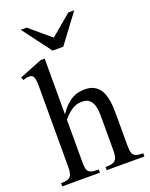

<svg xmlns="http://www.w3.org/2000/svg" viewBox="-163 -973 825 1058"><g transform="rotate(-20 250.0 -444.5)"><path d="M274.4 0V-18.6Q295.9 -18.6 309.6 -21.5Q323.2 -24.4 331.5 -32.5Q339.8 -40.5 343 -54.9Q346.2 -69.3 346.2 -91.8V-258.8Q346.2 -280.8 345.9 -305.7Q345.7 -330.6 339.6 -351.8Q333.5 -373 318.6 -387.2Q303.7 -401.4 274.4 -401.4Q263.2 -401.4 251.2 -399.2Q239.3 -397 225.8 -390.1Q212.4 -383.3 197 -370.6Q181.6 -357.9 163.6 -336.9V-91.8Q163.6 -69.3 165.8 -54.9Q168 -40.5 175.3 -32.5Q182.6 -24.4 196.8 -21.5Q210.9 -18.6 234.9 -18.6V0H13.7V-18.6Q35.6 -18.6 49.1 -22.5Q62.5 -26.4 69.6 -34.9Q76.7 -43.5 79.1 -57.4Q81.5 -71.3 81.5 -91.8V-564Q81.5 -599.1 75.2 -615.2Q68.8 -631.3 48.8 -631.3Q42.5 -631.3 33.4 -629.6Q24.4 -627.9 13.7 -623.5L5.9 -641.1L140.6 -694.8H163.6V-367.7Q183.1 -397 202.1 -415Q221.2 -433.1 239.7 -443.1Q258.3 -453.1 276.4 -456.5Q294.4 -460 312 -460Q340.3 -460 359.9 -451.2Q379.4 -442.4 392.3 -427.2Q405.3 -412.1 412.6 -392.1Q419.9 -372.1 423.3 -349.9Q426.8 -327.6 427.5 -304.2Q428.2 -280.8 428.2 -258.8V-91.8Q428.2 -70.3 430.4 -56.2Q432.6 -42 439.7 -33.7Q446.8 -25.4 460 -22Q473.1 -18.6 495.6 -18.6V0ZM282.2 -721.2H219.7L93.8 -889.2H128.4L250.5 -786.1L373 -889.2H407.7Z"/></g></svg>

Font: Doulos SIL APac
Style: Regular
Weight: 400
Designer: Walt Agee, Victor Gaultney, Peter Martin, Debbi Hosken, Becca Hirsbrunner
Foundry: SIL International
Version: Version 5.000